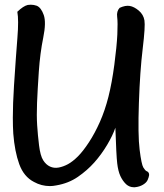

<svg xmlns="http://www.w3.org/2000/svg" viewBox="-20 -788 694 811"><path d="M53.2 -738.3Q78.6 -762.7 97.2 -767.1Q103.5 -768.1 109.9 -768.1Q123 -768.1 135.3 -763.7Q153.8 -755.9 164.8 -724.6Q175.8 -693.4 162.6 -628.7Q149.4 -564 144 -486.1Q138.7 -408.2 136.5 -354Q134.3 -299.8 137 -258.5Q139.6 -217.3 145 -173.6Q150.4 -129.9 162.4 -111.1Q174.3 -92.3 191.2 -84.5Q208 -76.7 227.8 -80.3Q247.6 -84 267.3 -94.7Q287.1 -105.5 309.1 -127.4Q331.1 -149.4 356 -187.5Q380.9 -225.6 402.1 -273.4Q423.3 -321.3 438 -379.2Q452.6 -437 462.9 -514.2Q473.1 -591.3 475.6 -642.3Q478 -693.4 474.9 -716.8Q471.7 -740.2 485.4 -754.9Q509.8 -766.1 528.1 -762.9Q546.4 -759.8 566.2 -743.2Q585.9 -726.6 590.1 -701.9Q594.2 -677.2 582.8 -582.8Q571.3 -488.3 566.7 -353Q562 -217.8 569.8 -155.5Q577.6 -93.3 585.4 -80.6Q593.3 -67.9 598.6 -65.4Q609.9 -61.5 609.9 -49.3V-48.3Q608.4 -38.6 603.5 -27.6Q598.6 -16.6 584 -7.8Q569.3 1 549.8 2.9H544.9Q526.9 2.9 512.7 -9.8Q498 -23.9 488.5 -44.4Q479 -64.9 475.1 -98.1Q471.2 -131.3 467.3 -248.5Q456.5 -216.3 432.4 -175.8Q408.2 -135.3 378.2 -101.6Q348.1 -67.9 308.8 -40.8Q269.5 -13.7 217.8 -4.9Q203.6 -2 190.9 -2Q154.8 -2 123.5 -19.5Q80.6 -41.5 61.3 -94.7Q42 -147.9 36.1 -223.6Q34.2 -253.4 34.2 -291Q34.2 -348.6 39.1 -425.8Q47.4 -552.7 53.5 -628.4Q59.6 -704.1 53.2 -738.3Z"/></svg>

Font: Myanmar Kalay
Style: Regular
Weight: 400
Designer: Khon Soe Zaw Thu
Foundry: PaOh Unicode khonsoezawthu@gmail.com and @hotmail.com
Version: Version 1.20 December 6, 2016